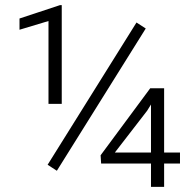

<svg xmlns="http://www.w3.org/2000/svg" viewBox="-20 -730 765 750"><path d="M56.2 0ZM221.2 -324.2H169.4V-647.9L56.2 -613.8V-657.7L214.4 -710H221.2ZM202.1 -63 166 -86.4 513.2 -642.1 549.3 -618.7ZM621.1 -134.3H683.1V-91.3H621.1V0H569.8V-91.3H375L373 -123.5L566.9 -385.3H621.1ZM428.7 -134.3H569.8V-321.8L554.7 -297.4Z"/></svg>

Font: Roboto Light
Style: Regular
Weight: 300
Designer: Google
Version: Version 2.134; 2016; ttfautohint (v1.6)